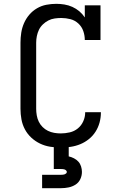

<svg xmlns="http://www.w3.org/2000/svg" viewBox="-20 -763 640 1003"><path d="M297 8Q270 8 242 3.5Q214 -1 189 -13Q164 -25 143.5 -44Q123 -63 110 -87.5Q97 -112 92 -139.5Q87 -167 87 -195V-540Q87 -566 91 -592Q95 -618 105.5 -642Q116 -666 133 -686Q150 -706 173 -719.5Q196 -733 222 -738Q248 -743 274 -743Q295 -743 316.5 -739.5Q338 -736 358 -727Q378 -718 394.5 -704Q411 -690 423 -672V-735H505V-554H423Q423 -578 415 -601Q407 -624 389 -640.5Q371 -657 347.5 -663Q324 -669 300 -669Q283 -669 265.5 -666.5Q248 -664 232.5 -656Q217 -648 204 -635.5Q191 -623 183.5 -607.5Q176 -592 172.5 -574.5Q169 -557 169 -540V-195Q169 -178 172 -160.5Q175 -143 182.5 -127.5Q190 -112 202.5 -99.5Q215 -87 230.5 -79.5Q246 -72 263 -69Q280 -66 297 -66Q321 -66 344.5 -71.5Q368 -77 386.5 -92Q405 -107 415 -129.5Q425 -152 425 -175Q425 -176 425 -176.5Q425 -177 425 -177H507Q507 -177 507 -176Q507 -175 507 -174Q507 -148 500 -122.5Q493 -97 479 -75Q465 -53 444.5 -36.5Q424 -20 400 -10Q376 0 349.5 4Q323 8 297 8ZM200 220V150H300Q305 150 309.5 149.5Q314 149 318 147.5Q322 146 325.5 143Q329 140 329 135Q329 131 325.5 127.5Q322 124 318 122.5Q314 121 309.5 120.5Q305 120 300 120H261V0H339V54Q353 57 366.5 64Q380 71 389.5 81.5Q399 92 403.5 106.5Q408 121 408 135Q408 155 399.5 173Q391 191 374.5 201.5Q358 212 338.5 216Q319 220 300 220Z"/></svg>

Font: Iosevka Curly Slab Extended
Style: Regular
Weight: 400
Width: 7
Monospace: yes
Designer: Belleve Invis
Foundry: Belleve Invis
Version: Version 11.1.0; ttfautohint (v1.8.3)